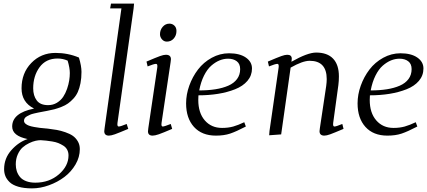

<svg xmlns="http://www.w3.org/2000/svg" viewBox="-20 -749 2380 1070"><path d="M2.9 193.8Q2.9 133.3 43.2 87.9Q83.5 42.5 133.8 25.9Q47.9 8.3 47.9 -43.9Q47.9 -119.6 169.9 -144Q100.1 -178.7 100.1 -256.8Q100.1 -341.8 154.3 -397.9Q208.5 -454.1 289.1 -454.1Q358.9 -454.1 419.9 -428.2Q434.1 -381.3 434.1 -348.1Q434.1 -313.5 428.5 -285.2Q422.9 -256.8 413.6 -236.3Q404.3 -215.8 389.2 -199.5Q374 -183.1 358.9 -172.4Q343.8 -161.6 322.5 -153.3Q301.3 -145 283.2 -140.1Q265.1 -135.3 241.2 -130.9Q235.8 -129.9 218.8 -126.7Q201.7 -123.5 193.4 -121.8Q185.1 -120.1 170.2 -116.7Q155.3 -113.3 147.5 -109.6Q139.6 -106 130.6 -101.1Q121.6 -96.2 117.7 -89.8Q113.8 -83.5 113.8 -76.2Q113.8 -66.9 121.8 -59.8Q129.9 -52.7 141.6 -48.6Q153.3 -44.4 170.7 -41.3Q188 -38.1 202.4 -36.4Q216.8 -34.7 234.9 -33.2Q237.3 -33.2 238.8 -33Q240.2 -32.7 242.4 -32.5Q244.6 -32.2 246.1 -32.2Q274.9 -28.8 296.6 -24.9Q318.4 -21 344 -12.2Q369.6 -3.4 386 8.1Q402.3 19.5 413.6 38.6Q424.8 57.6 424.8 82Q424.8 126.5 400.9 167.5Q377 208.5 338.9 237.3Q300.8 266.1 252.9 283.4Q205.1 300.8 158.2 300.8Q113.8 300.8 82 291.5Q50.3 282.2 33.7 266.1Q17.1 250 10 232.2Q2.9 214.4 2.9 193.8ZM67.9 167Q67.9 187 73.5 204.6Q79.1 222.2 91.3 237.1Q103.5 252 125.5 260.5Q147.5 269 176.8 269Q254.4 269 308.1 222.7Q361.8 176.3 361.8 117.2Q361.8 99.6 354.5 85.7Q347.2 71.8 333.3 63Q319.3 54.2 304.9 48.3Q290.5 42.5 270.5 39.3Q250.5 36.1 237.1 34.7Q223.6 33.2 206.1 32.2Q194.3 32.2 178.5 35.6Q162.6 39.1 142.6 48.6Q122.6 58.1 106.4 72.3Q90.3 86.4 79.1 111.3Q67.9 136.2 67.9 167ZM165 -256.8Q165 -215.8 184.6 -189.5Q204.1 -163.1 248 -163.1Q275.4 -163.1 297.1 -176.3Q318.8 -189.5 332 -209.2Q345.2 -229 353.8 -253.9Q362.3 -278.8 365.7 -300.8Q369.1 -322.8 369.1 -341.8Q369.1 -370.6 356.9 -411.1Q330.6 -422.9 300.8 -422.9Q235.8 -422.9 200.4 -374.3Q165 -325.7 165 -256.8Z M561 -18.1Q561 -21.5 563 -35.2L656.7 -702.1H593.8L598.6 -729H727.1L724.6 -702.1L634.8 -64.9Q631.8 -43.9 641.6 -43.9Q651.4 -43.9 686 -58.1L694.8 -30.8Q641.6 -8.3 620.4 -0.7Q599.1 6.8 586.9 6.8Q561 6.8 561 -18.1Z M796.4 -405.8Q851.1 -429.2 871.6 -436.5Q892.1 -443.8 904.3 -443.8Q932.6 -443.8 932.6 -418.9Q932.6 -415.5 930.7 -401.9L880.4 -64.9Q877.4 -43.9 886.7 -43.9Q896 -43.9 931.6 -58.1L939.5 -30.8Q887.2 -8.3 865.2 -0.7Q843.3 6.8 830.6 6.8Q804.7 6.8 804.7 -17.1Q804.7 -21.5 806.6 -35.2L856.4 -372.1Q859.4 -393.1 849.6 -393.1Q838.4 -393.1 802.7 -378.9ZM871.6 -558.1Q871.6 -582 886.7 -599.6Q901.9 -617.2 924.3 -617.2Q940.4 -617.2 951.9 -606.2Q963.4 -595.2 963.4 -576.2Q963.4 -551.3 948.2 -534.2Q933.1 -517.1 909.7 -517.1Q893.6 -517.1 882.6 -529.8Q871.6 -542.5 871.6 -558.1Z M1017.1 -172.9Q1017.1 -222.2 1034.9 -271.7Q1052.7 -321.3 1083.5 -361.6Q1114.3 -401.9 1159.9 -427Q1205.6 -452.1 1256.3 -452.1Q1315.4 -452.1 1349.9 -428.5Q1384.3 -404.8 1384.3 -367.2Q1384.3 -328.1 1358.9 -298.3Q1333.5 -268.6 1290 -251.5Q1246.6 -234.4 1195.3 -226.1Q1144 -217.8 1085.9 -217.8Q1085 -205.6 1085 -191.9Q1085 -120.1 1121.3 -78.1Q1157.7 -36.1 1217.3 -36.1Q1252 -36.1 1279.8 -43.9Q1307.6 -51.8 1341.3 -67.9L1350.1 -43.9Q1295.9 -15.6 1262.2 -4.4Q1228.5 6.8 1183.1 6.8Q1105 6.8 1061 -41.7Q1017.1 -90.3 1017.1 -172.9ZM1090.3 -245.1Q1140.1 -245.1 1180.4 -251.5Q1220.7 -257.8 1252.2 -271.5Q1283.7 -285.2 1301 -308.6Q1318.4 -332 1318.4 -363.8Q1318.4 -393.1 1299.6 -407.5Q1280.8 -421.9 1251 -421.9Q1227.1 -421.9 1203.6 -412.4Q1180.2 -402.8 1157.5 -383.1Q1134.8 -363.3 1116.9 -327.6Q1099.1 -292 1090.3 -245.1Z M1472.7 -405.8Q1527.3 -429.2 1547.9 -436.5Q1568.4 -443.8 1580.6 -443.8Q1606 -443.8 1606 -421.9Q1606 -416 1605 -411.1L1604 -404.8Q1694.3 -456.1 1741.7 -456.1Q1804.2 -456.1 1836.4 -422.1Q1868.7 -388.2 1868.7 -323.2Q1868.7 -298.8 1865.7 -274.9L1836.9 -64.9Q1834 -43.9 1843.8 -43.9Q1853 -43.9 1887.7 -58.1L1894.5 -30.8Q1840.3 -7.8 1820.1 -0.5Q1799.8 6.8 1787.6 6.8Q1760.7 6.8 1760.7 -18.1Q1760.7 -21.5 1762.7 -35.2L1797.9 -270Q1800.8 -291.5 1800.8 -308.1Q1800.8 -410.2 1705.6 -410.2Q1666.5 -410.2 1599.6 -372.1L1546.9 0L1480 4.9L1481.9 -19L1532.7 -372.1Q1535.6 -393.1 1525.9 -393.1Q1514.6 -393.1 1479 -378.9Z M1972.7 -172.9Q1972.7 -222.2 1990.5 -271.7Q2008.3 -321.3 2039.1 -361.6Q2069.8 -401.9 2115.5 -427Q2161.1 -452.1 2211.9 -452.1Q2271 -452.1 2305.4 -428.5Q2339.8 -404.8 2339.8 -367.2Q2339.8 -328.1 2314.5 -298.3Q2289.1 -268.6 2245.6 -251.5Q2202.1 -234.4 2150.9 -226.1Q2099.6 -217.8 2041.5 -217.8Q2040.5 -205.6 2040.5 -191.9Q2040.5 -120.1 2076.9 -78.1Q2113.3 -36.1 2172.9 -36.1Q2207.5 -36.1 2235.4 -43.9Q2263.2 -51.8 2296.9 -67.9L2305.7 -43.9Q2251.5 -15.6 2217.8 -4.4Q2184.1 6.8 2138.7 6.8Q2060.5 6.8 2016.6 -41.7Q1972.7 -90.3 1972.7 -172.9ZM2045.9 -245.1Q2095.7 -245.1 2136 -251.5Q2176.3 -257.8 2207.8 -271.5Q2239.3 -285.2 2256.6 -308.6Q2273.9 -332 2273.9 -363.8Q2273.9 -393.1 2255.1 -407.5Q2236.3 -421.9 2206.5 -421.9Q2182.6 -421.9 2159.2 -412.4Q2135.7 -402.8 2113 -383.1Q2090.3 -363.3 2072.5 -327.6Q2054.7 -292 2045.9 -245.1Z"/></svg>

Font: Dehuti Alt
Style: Italic
Weight: 400
Version: Version 1.2